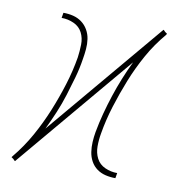

<svg xmlns="http://www.w3.org/2000/svg" viewBox="-65 -585 630 649"><g transform="rotate(10 250.0 -260.0)"><path d="M28 2H27L21 -4L14 -9L17 -13Q50 -53 75 -98Q100 -143 119 -189.5Q138 -236 153 -284Q168 -332 176 -380Q179 -402 179.5 -424.5Q180 -447 170.5 -465.5Q161 -484 141 -493Q121 -502 99 -502L102 -520Q120 -520 136 -516Q152 -512 165 -502.5Q178 -493 186.5 -478.5Q195 -464 197.5 -447Q200 -430 198.5 -412.5Q197 -395 194 -378Q189 -345 180 -313Q171 -281 161 -249Q151 -217 138 -186Q125 -155 110 -124L445 -522H446L452 -516L459 -511L457 -507Q423 -467 398 -422Q373 -377 354.5 -330.5Q336 -284 321 -236Q306 -188 298 -140Q294 -118 294 -95.5Q294 -73 303.5 -54.5Q313 -36 333 -27Q353 -18 375 -18L372 0Q354 0 337.5 -4Q321 -8 308 -17.5Q295 -27 287 -41.5Q279 -56 276.5 -73Q274 -90 275 -107.5Q276 -125 279 -142Q285 -175 293.5 -207Q302 -239 312.5 -271Q323 -303 335.5 -334Q348 -365 363 -396Z"/></g></svg>

Font: Iosevka Thin
Style: Italic
Weight: 100
Italic angle: -9°
Monospace: yes
Designer: Belleve Invis
Foundry: Belleve Invis
Version: Version 32.5.0; ttfautohint (v1.8.4)